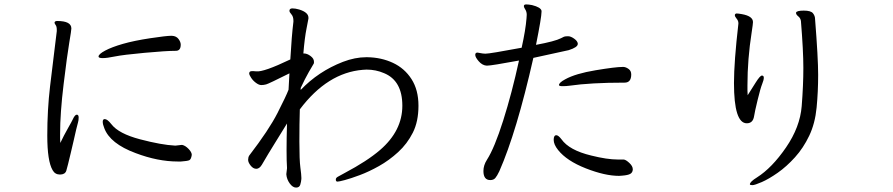

<svg xmlns="http://www.w3.org/2000/svg" viewBox="-20 -793 4040 869"><path d="M239 -698Q229 -698 227 -692V-690Q227 -686 232 -679.5Q237 -673 237 -658V-652Q233 -616 226 -562Q219 -508 206.5 -401.5Q194 -295 194 -179.5Q194 -64 218 -23Q229 -3 251.5 -3Q274 -3 280 -20Q283 -29 288 -50Q293 -71 300 -99.5Q307 -128 313.5 -157Q320 -186 325 -207.5Q330 -229 333 -238.5Q336 -248 336 -261Q336 -274 327.5 -274Q319 -274 309 -252Q306 -245 287.5 -212.5Q269 -180 253 -146Q252 -155 252 -166V-187Q252 -281 268 -412.5Q284 -544 293.5 -600Q303 -656 303 -664Q303 -698 239 -698ZM758 -631H755Q733 -631 660 -620Q587 -609 536.5 -594.5Q486 -580 456 -564Q426 -548 426 -537Q426 -530 445 -530Q464 -530 500.5 -537.5Q537 -545 635 -554Q733 -563 776 -563Q798 -563 798 -591Q798 -603 788 -616.5Q778 -630 758 -631ZM848 -92Q848 -104 833.5 -119Q819 -134 805 -137H801L775 -134H772Q711 -137 614 -162.5Q517 -188 484 -231Q466 -254 454 -254Q445 -254 445 -242Q445 -230 452 -213Q478 -143 594 -100Q694 -62 785 -62H799Q827 -64 836 -67.5Q845 -71 848 -92Z M1290 -744Q1290 -738 1299 -728Q1308 -718 1308 -699V-695Q1300 -630 1294 -524Q1173 -466 1140 -470Q1132 -471 1128 -471H1120Q1108 -471 1108 -461V-458Q1109 -453 1117 -440.5Q1125 -428 1138.5 -418Q1152 -408 1162.5 -408Q1173 -408 1184.5 -411Q1196 -414 1290 -461Q1288 -425 1286 -387Q1275 -358 1236 -281.5Q1197 -205 1108 -89Q1103 -81 1103 -69.5Q1103 -58 1114.5 -43.5Q1126 -29 1140 -29Q1154 -29 1165 -47Q1194 -97 1224 -145Q1254 -193 1279 -234Q1277 -166 1277 -114Q1277 -62 1279 -34V-31L1276 -6V-3Q1278 19 1291.5 37.5Q1305 56 1320 56Q1335 56 1339 43Q1343 30 1344 17V11Q1344 -2 1339.5 -35Q1335 -68 1335 -152Q1335 -236 1337 -298Q1462 -464 1622 -477L1639 -478Q1681 -478 1718 -462Q1801 -428 1801 -314.5Q1801 -201 1700 -114Q1642 -64 1540 -10Q1518 2 1509 7Q1500 12 1500 19V22Q1501 29 1507.5 29Q1514 29 1540.5 22Q1567 15 1608.5 -0.5Q1650 -16 1695.5 -41.5Q1741 -67 1782 -104.5Q1823 -142 1848.5 -192.5Q1874 -243 1874 -314.5Q1874 -386 1842.5 -435Q1811 -484 1758.5 -508.5Q1706 -533 1643 -534H1637Q1587 -534 1532 -513Q1421 -470 1341 -386V-395Q1360 -436 1378 -467.5Q1396 -499 1398.5 -502.5Q1401 -506 1401 -509V-514Q1401 -528 1385.5 -539.5Q1370 -551 1356 -551H1353Q1359 -623 1367.5 -664.5Q1376 -706 1376 -709V-713Q1376 -737 1334 -750Q1317 -755 1303.5 -755Q1290 -755 1290 -744Z M2363 -710Q2359 -658 2341 -577Q2197 -550 2177 -550L2164 -551Q2144 -555 2141 -555Q2131 -555 2131 -544.5Q2131 -534 2146.5 -516Q2162 -498 2181 -496H2186Q2204 -496 2329 -519Q2297 -372 2257.5 -247.5Q2218 -123 2184 -70Q2168 -45 2168 -19Q2168 22 2199 22Q2214 22 2222 12.5Q2230 3 2240 -18Q2318 -195 2394 -531L2554 -566Q2595 -579 2595 -594V-597Q2593 -608 2578 -618.5Q2563 -629 2551 -629Q2539 -629 2533 -627L2519 -620Q2492 -606 2406 -590Q2431 -715 2431 -740V-744Q2428 -760 2388 -770Q2372 -773 2361.5 -773Q2351 -773 2351 -765Q2351 -760 2357.5 -750Q2364 -740 2364 -726ZM2803 -490H2797Q2766 -490 2675.5 -475Q2585 -460 2538 -434Q2510 -419 2510 -408Q2510 -403 2526.5 -403Q2543 -403 2557 -405Q2653 -419 2807 -419Q2837 -419 2837 -456Q2837 -472 2825.5 -480.5Q2814 -489 2803 -490ZM2506 -114Q2545 -65 2631.5 -31Q2718 3 2782 3L2796 2Q2822 0 2832.5 -6Q2843 -12 2844 -25V-27Q2844 -41 2828.5 -55.5Q2813 -70 2803 -71H2776Q2728 -71 2656 -89Q2556 -113 2521 -163Q2507 -181 2498 -181Q2486 -181 2486 -160Q2486 -139 2506 -114Z M3669 -707Q3669 -721 3659.5 -733Q3650 -745 3618 -745Q3586 -745 3583 -736V-734Q3583 -727 3593 -719Q3603 -711 3605 -698Q3616 -564 3616 -485.5Q3616 -407 3608.5 -312.5Q3601 -218 3537.5 -125.5Q3474 -33 3406 10Q3374 30 3374 41Q3374 45 3385 45Q3396 45 3428 31Q3460 17 3500 -11Q3540 -39 3578 -81Q3616 -123 3642.5 -178.5Q3669 -234 3676 -306Q3683 -378 3683 -454Q3683 -530 3669 -707ZM3302 -417Q3302 -235 3360 -235Q3388 -235 3393 -267Q3396 -287 3409 -340.5Q3422 -394 3429.5 -412.5Q3437 -431 3437 -441Q3437 -451 3428.5 -451Q3420 -451 3400 -419L3364 -362Q3363 -372 3363 -383V-407Q3363 -525 3382 -646Q3388 -685 3388 -693Q3388 -720 3338 -729Q3321 -732 3314.5 -732Q3308 -732 3306 -726V-724Q3306 -718 3314 -708.5Q3322 -699 3322 -688V-686Q3302 -513 3302 -417Z"/></svg>

Font: LXGW WenKai TC
Style: Regular
Weight: 400
Designer: LXGW / Fontworks Inc.
Foundry: LXGW / Fontworks Inc.
Version: Version 1.330